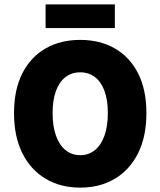

<svg xmlns="http://www.w3.org/2000/svg" viewBox="-20 -844 732 876"><path d="M346 12Q256 12 188 -28.5Q120 -69 82 -145Q44 -221 44 -328Q44 -435 82 -509.5Q120 -584 188 -623Q256 -662 346 -662Q436 -662 504 -623Q572 -584 610 -509.5Q648 -435 648 -328Q648 -221 610 -145Q572 -69 504 -28.5Q436 12 346 12ZM346 -136Q385 -136 413.5 -159.5Q442 -183 457 -226Q472 -269 472 -328Q472 -387 457 -428.5Q442 -470 413.5 -492Q385 -514 346 -514Q307 -514 278.5 -492Q250 -470 235 -428.5Q220 -387 220 -328Q220 -269 235 -226Q250 -183 278.5 -159.5Q307 -136 346 -136ZM188 -716V-824H504V-716Z"/></svg>

Font: Assistant ExtraLight ExtraBold
Style: Regular
Weight: 800
Version: Version 3.000